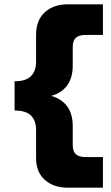

<svg xmlns="http://www.w3.org/2000/svg" viewBox="-20 -744 515 892"><path d="M147.6 -9V-141.5Q147.6 -182.5 124.5 -206.5Q101.4 -230.5 47.8 -230.5V-366.5Q101.4 -366.5 124.5 -390.8Q147.6 -415 147.6 -455.5V-582Q147.6 -650 188.1 -687Q228.6 -724 296.6 -724H458.2V-581.6H378.9Q345.9 -581.6 331.9 -568.1Q317.9 -554.6 317.9 -525.6V-438.5Q317.9 -382.5 292.1 -347.2Q266.4 -312 217.9 -298.5Q266.4 -285 292.1 -249.8Q317.9 -214.5 317.9 -158.5V-70.4Q317.9 -41.4 331.9 -27.9Q345.9 -14.4 378.9 -14.4H458.2V128H296.6Q228.6 128 188.1 91.5Q147.6 55 147.6 -9Z"/></svg>

Font: Science Gothic
Style: Regular
Weight: 400
Designer: Thomas Phinney, Vassil Kateliev, Brandon Buerkle
Foundry: Font Detective LLC
Version: Version 1.018